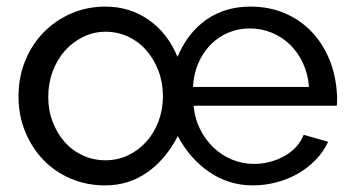

<svg xmlns="http://www.w3.org/2000/svg" viewBox="-20 -551 1068 581"><path d="M298 10Q242 10 194 -10.5Q146 -31 111 -67.5Q76 -104 56 -153Q36 -202 36 -259Q36 -317 56 -366.5Q76 -416 111.5 -452.5Q147 -489 195 -510Q243 -531 299 -531Q373 -531 430.5 -490.5Q488 -450 517 -379Q548 -452 604.5 -491.5Q661 -531 738 -531Q794 -531 840.5 -511.5Q887 -492 921.5 -456.5Q956 -421 976.5 -371.5Q997 -322 1000 -261Q1000 -255 1000 -245.5Q1000 -236 999 -231H566Q569 -194 584.5 -162Q600 -130 624.5 -106Q649 -82 681 -68.5Q713 -55 749 -55Q774 -55 798 -61.5Q822 -68 842 -79.5Q862 -91 876.5 -107Q891 -123 899 -143L973 -122Q959 -92 936 -68Q913 -44 883 -26.5Q853 -9 817.5 0.5Q782 10 745 10Q673 10 614 -30Q555 -70 518 -139Q481 -68 425 -29Q369 10 298 10ZM299 -66Q336 -66 367.5 -81Q399 -96 422.5 -122Q446 -148 459.5 -183.5Q473 -219 473 -260Q473 -301 459.5 -336.5Q446 -372 423 -398.5Q400 -425 368 -440Q336 -455 300 -455Q264 -455 232 -439.5Q200 -424 176.5 -397.5Q153 -371 139.5 -335Q126 -299 126 -258Q126 -217 139.5 -182Q153 -147 176 -121Q199 -95 231 -80.5Q263 -66 299 -66ZM915 -288Q912 -327 897 -359.5Q882 -392 858 -415.5Q834 -439 802.5 -452Q771 -465 736 -465Q701 -465 670.5 -452Q640 -439 617 -415.5Q594 -392 580 -359.5Q566 -327 564 -288Z"/></svg>

Font: Boldmen Medium
Style: Regular
Weight: 400
Designer: Matt McInerney, Pablo Impallari, Rodrigo Fuenzalida
Foundry: LIVING CONCEPT
Version: Version 1.000